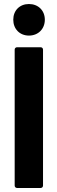

<svg xmlns="http://www.w3.org/2000/svg" viewBox="-20 -935 284 955"><path d="M124 -758C170 -758 203 -791 203 -837C203 -883 170 -915 124 -915C78 -915 46 -883 46 -837C46 -791 78 -758 124 -758ZM65 0H182C189 0 194 -5 194 -12V-688C194 -695 189 -700 182 -700H65C58 -700 53 -695 53 -688V-12C53 -5 58 0 65 0Z"/></svg>

Font: Barlow Semi Condensed
Style: Bold
Weight: 700
Width: 4
Designer: Jeremy Tribby
Foundry: Tribby Type
Version: Version 1.422;hotconv 1.0.109;makeotfexe 2.5.65596